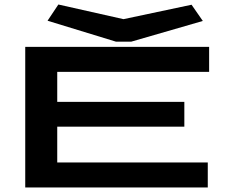

<svg xmlns="http://www.w3.org/2000/svg" viewBox="-20 -832 1040 852"><path d="M92 0V-624H908V-513H234V-380H798V-270H234V-111H902V0ZM830 -811 880 -739 562 -647H495L191 -740L239 -812L528 -747Z"/></svg>

Font: Inconsolata UltraExpanded ExtraBold
Style: Regular
Weight: 800
Width: 9
Monospace: yes
Designer: Raph Levien, Cyreal, Brenton Simpson
Foundry: Raph Levien, Cyreal, Google
Version: Version 3.001; ttfautohint (v1.8.2.53-6de2)